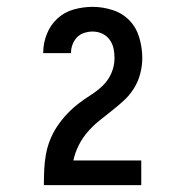

<svg xmlns="http://www.w3.org/2000/svg" viewBox="-20 -863 540 560"><path d="M108 -323V-324Q108 -346 109 -368.5Q110 -391 114 -413Q118 -435 126.5 -456Q135 -477 147.5 -495.5Q160 -514 175.5 -530.5Q191 -547 208.5 -560.5Q226 -574 245 -586Q264 -598 280 -613.5Q296 -629 305 -650Q314 -671 314 -694Q314 -708 311 -722Q308 -736 299.5 -747.5Q291 -759 278 -765Q265 -771 250 -771Q238 -771 225.5 -767Q213 -763 204.5 -754Q196 -745 191.5 -733Q187 -721 187 -708H106V-709Q106 -737 116.5 -763.5Q127 -790 147.5 -809Q168 -828 195.5 -835.5Q223 -843 250 -843Q280 -843 309 -833.5Q338 -824 358 -803Q378 -782 386.5 -752.5Q395 -723 395 -694Q395 -671 389 -648Q383 -625 370.5 -605Q358 -585 341 -569.5Q324 -554 305.5 -539.5Q287 -525 269 -510.5Q251 -496 235.5 -478Q220 -460 209.5 -439Q199 -418 194 -395H392V-323Z"/></svg>

Font: Iosevka SS10 Medium
Style: Regular
Weight: 500
Monospace: yes
Designer: Belleve Invis
Foundry: Belleve Invis
Version: Version 28.0.6; ttfautohint (v1.8.4)